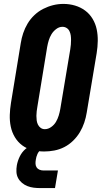

<svg xmlns="http://www.w3.org/2000/svg" viewBox="-20 -766 540 981"><path d="M206 8Q175 8 146 1Q117 -6 94 -23Q71 -40 56 -65Q41 -90 35 -119Q29 -148 30 -178.5Q31 -209 36 -240L86 -545Q90 -571 98.5 -596.5Q107 -622 121 -645.5Q135 -669 155.5 -688.5Q176 -708 200.5 -720.5Q225 -733 251 -739.5Q277 -746 304 -746Q335 -746 363.5 -737.5Q392 -729 415 -712Q438 -695 453 -670Q468 -645 474 -616.5Q480 -588 479.5 -557Q479 -526 474 -495L423 -190Q419 -165 410.5 -139.5Q402 -114 388 -90.5Q374 -67 353.5 -47Q333 -27 308.5 -14.5Q284 -2 257.5 3Q231 8 206 8ZM209 -106Q226 -106 241.5 -117Q257 -128 266 -143.5Q275 -159 280 -175.5Q285 -192 288 -209L339 -514Q341 -526 342 -538Q343 -550 343 -562Q343 -574 341.5 -585Q340 -596 335 -606.5Q330 -617 320.5 -623Q311 -629 299 -629Q282 -629 267 -617.5Q252 -606 243 -591Q234 -576 229 -559.5Q224 -543 221 -526L171 -221Q169 -209 167.5 -197.5Q166 -186 166 -174Q166 -162 167.5 -150.5Q169 -139 174 -129Q179 -119 188 -112.5Q197 -106 209 -106ZM186 195Q169 195 152.5 193Q136 191 120.5 185Q105 179 92.5 168.5Q80 158 72.5 144Q65 130 64 113Q63 96 66 79Q70 56 81 33.5Q92 11 110.5 -5Q129 -21 153 -28Q177 -35 200 -35L194 0Q186 0 180.5 6.5Q175 13 171.5 20.5Q168 28 166 35.5Q164 43 163 50Q161 61 161.5 71Q162 81 167 89Q172 97 181.5 101Q191 105 201 105H276L261 195Z"/></svg>

Font: Iosevka Slab Heavy
Style: Italic
Weight: 900
Italic angle: -9°
Monospace: yes
Designer: Belleve Invis
Foundry: Belleve Invis
Version: Version 11.1.0; ttfautohint (v1.8.3)